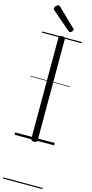

<svg xmlns="http://www.w3.org/2000/svg" viewBox="-213 -1172 765 1589"><g transform="rotate(15 169.0 -377.0)"><path d="M169 14Q155 14 148.5 9Q142 4 142 -5V-871Q142 -881 148.5 -885.5Q155 -890 169 -890Q182 -890 189 -885.5Q196 -881 196 -871V-5Q196 4 190 9Q184 14 169 14ZM221 -939Q217 -939 214.5 -941Q212 -943 207 -946L50 -1081Q45 -1086 44 -1089Q43 -1092 43 -1096Q43 -1102 48.5 -1110Q54 -1118 61.5 -1123.5Q69 -1129 76 -1129Q80 -1129 83.5 -1126.5Q87 -1124 91 -1120L240 -976Q245 -973 245.5 -969.5Q246 -966 246 -964Q246 -957 237 -948Q228 -939 221 -939ZM0 365H338V375H0ZM0 -20H338V0H0ZM0 -505H338V-500H0ZM0 -885H338V-875H0Z"/></g></svg>

Font: Playwrite AT Guides
Style: Regular
Weight: 400
Designer: Veronika Burian, José Scaglione
Foundry: TypeTogether
Version: Version 1.003